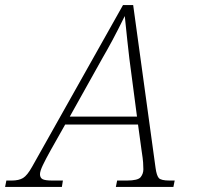

<svg xmlns="http://www.w3.org/2000/svg" viewBox="-68 -734 773 754"><path d="M-48 0 -43 -25H-22Q6 -25 22.5 -35Q39 -45 58 -79L415 -714H455L543 -74Q547 -45 555.5 -35Q564 -25 598 -25H618L613 0H387L392 -25H430Q474 -25 484.5 -38.5Q495 -52 495 -69Q495 -81 494 -96Q493 -111 488 -143L474 -245H188L131 -144Q112 -110 100.5 -86Q89 -62 89 -50Q89 -36 99 -30.5Q109 -25 138 -25H179L175 0ZM335 -507 206 -276H470L440 -504Q436 -536 432 -575Q428 -614 422 -671Q395 -616 373.5 -576Q352 -536 335 -507Z"/></svg>

Font: Noto Serif ExtraLight
Style: Italic
Weight: 200
Italic angle: -12°
Designer: Monotype Design Team
Foundry: Monotype Imaging Inc.
Version: Version 2.014; ttfautohint (v1.8.4.7-5d5b)